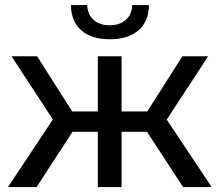

<svg xmlns="http://www.w3.org/2000/svg" viewBox="-20 -758 890 778"><path d="M553.4 -257.9 633.1 -307 837.7 0H721.9ZM216.1 -307 295.9 -257.9 128.3 0H12.4ZM26.7 -529.9H130.4L298.4 -265.6L207.6 -253.6ZM233.9 -306.3H405.7V-224H233.9ZM376.4 -529.9H472.7V0H376.4ZM443.3 -306.3H616.3V-224H443.3ZM550.9 -265.6 718.9 -529.9H823.4L642.7 -253.6ZM267.3 -737.6H333.4Q334.2 -700.1 358.6 -677.8Q383 -655.6 424.1 -655.6Q465.3 -655.6 490.1 -677.8Q514.9 -700.1 515.7 -737.6H583.6Q582.6 -670.3 540.7 -634.6Q498.9 -598.9 425 -598.9Q351.1 -598.9 309.7 -634.6Q268.3 -670.3 267.3 -737.6Z"/></svg>

Font: iiserrat Thin
Style: Regular
Weight: 100
Designer: Akira Ohta
Foundry: Akira Ohta
Version: Version 1.200;Glyphs 3.3.1 (3343)